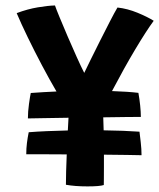

<svg xmlns="http://www.w3.org/2000/svg" viewBox="-20 -681 582 702"><path d="M82 -248Q82 -272.5 86 -301.2Q90 -330 92.5 -341Q140 -344.5 186.5 -346.5Q161 -390 133.5 -442Q106 -494 81.5 -544.5Q57 -595 41 -633Q81 -648 118.5 -654.2Q156 -660.5 181 -661Q185 -649 197.8 -618Q210.5 -587 227.2 -548.2Q244 -509.5 260.2 -473.2Q276.5 -437 288 -414.5Q295 -429.5 310.8 -461.5Q326.5 -493.5 345.5 -531.2Q364.5 -569 381.8 -602.5Q399 -636 409.5 -653.5Q446 -649.5 482.5 -634.5Q519 -619.5 542 -605Q514.5 -567.5 474.5 -500.5Q434.5 -433.5 389.5 -348Q449 -346 486 -341.5Q490 -319.5 492.5 -295.5Q495 -271.5 495 -253.5Q482 -253.5 444 -253.2Q406 -253 357.5 -252Q358.5 -229.5 359 -204.5Q434.5 -203.5 490 -199.5Q491.5 -187 494.5 -161.5Q497.5 -136 497.5 -113.5Q482.5 -114 445 -114.5Q407.5 -115 360 -115.5Q360 -93.5 360 -70Q360 -46.5 359.8 -28.2Q359.5 -10 359.5 -4.5Q344.5 0.5 300 0.5Q254 0.5 221 -5.5Q221 -26 221.8 -55Q222.5 -84 224 -116.5Q171.5 -117 130.5 -117Q89.5 -117 76 -117Q76 -138.5 78.5 -158.2Q81 -178 85 -197.5Q115.5 -200 151.2 -201.5Q187 -203 228 -204Q229 -229 230.5 -250.5Q179 -249.5 137.8 -249Q96.5 -248.5 82 -248Z"/></svg>

Font: Grandstander SemiBold
Style: Regular
Weight: 600
Designer: Tyler Finck
Foundry: Etcetera Type Co
Version: Version 1.200; ttfautohint (v1.8.3)